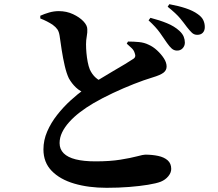

<svg xmlns="http://www.w3.org/2000/svg" viewBox="-20 -837 1040 915"><path d="M821 -596Q808 -597 798 -606Q788 -615 776 -632Q762 -653 742.5 -680.5Q723 -708 688 -740L697 -752Q740 -741 775.5 -726.5Q811 -712 835 -690Q850 -676 855.5 -662Q861 -648 861 -634Q861 -618 850 -606.5Q839 -595 821 -596ZM488 58Q402 58 334 38Q266 18 226.5 -22.5Q187 -63 187 -125Q187 -169 205 -210.5Q223 -252 252.5 -289.5Q282 -327 316 -358Q350 -389 382 -412Q410 -432 445.5 -454Q481 -476 515.5 -496Q550 -516 576.5 -532Q603 -548 613 -555Q622 -560 624 -567Q626 -574 622 -584Q618 -598 606.5 -608.5Q595 -619 584 -629L590 -639Q618 -639 643 -636.5Q668 -634 688 -624Q709 -615 728.5 -597Q748 -579 761 -559Q774 -539 774 -520Q774 -502 759 -490.5Q744 -479 707 -468Q667 -456 617.5 -436.5Q568 -417 518 -393.5Q468 -370 425 -345Q391 -325 361.5 -302.5Q332 -280 310 -255.5Q288 -231 276 -206Q264 -181 264 -155Q264 -126 283.5 -106.5Q303 -87 341 -77.5Q379 -68 435 -68Q504 -68 553.5 -76Q603 -84 633 -92Q663 -100 672 -100Q705 -100 733.5 -94Q762 -88 779 -73Q796 -58 796 -32Q796 -14 782 3Q768 20 746 29Q725 37 685.5 43.5Q646 50 595.5 54Q545 58 488 58ZM393 -390Q362 -401 342 -420Q322 -439 308 -464Q297 -487 288.5 -523.5Q280 -560 274 -599Q268 -638 264 -667Q261 -686 253.5 -697Q246 -708 231 -719Q219 -727 203.5 -735Q188 -743 172 -749V-762Q192 -771 214.5 -777.5Q237 -784 260 -784Q297 -784 328 -769.5Q359 -755 377.5 -735.5Q396 -716 396 -698Q397 -683 393.5 -664Q390 -645 390 -626Q390 -606 392 -584Q394 -562 398 -541.5Q402 -521 408 -506Q419 -482 436 -467Q453 -452 476 -443ZM920 -671Q905 -671 894.5 -681Q884 -691 870 -709Q857 -727 838.5 -749.5Q820 -772 779 -805L787 -817Q831 -809 865.5 -797.5Q900 -786 922 -770Q941 -757 948.5 -741.5Q956 -726 956 -708Q956 -691 946.5 -681Q937 -671 920 -671Z"/></svg>

Font: Noto Serif TC ExtraBold
Style: Regular
Weight: 800
Designer: Ryoko NISHIZUKA 西塚涼子 (kana & ideographs); Frank Grießhammer (Latin, Greek & Cyrillic); Wenlong ZHANG 张文龙 (bopomofo); San
Foundry: Adobe
Version: Version 2.002-H1;hotconv 1.1.0;makeotfexe 2.6.0